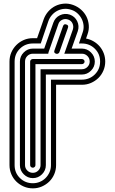

<svg xmlns="http://www.w3.org/2000/svg" viewBox="-20 -903 628 1051"><path d="M145 -566Q145 -572 149.5 -576Q154 -580 160 -580H428Q434 -580 438.5 -576Q443 -572 443 -566Q443 -560 438.5 -556Q434 -552 428 -552H174V1Q174 7 169.5 11Q165 15 160 15Q154 15 149.5 11Q145 7 145 1ZM305 -617Q303 -612 297.5 -609.5Q292 -607 287 -609Q273 -613 278 -627L325 -760Q330 -774 343 -769Q357 -765 352 -751ZM32 -566Q32 -593 42 -616Q52 -639 69.5 -656.5Q87 -674 110 -684Q133 -694 160 -694H183L219 -797Q228 -822 245 -841Q262 -860 283.5 -870.5Q305 -881 330 -883Q355 -885 380 -876Q405 -867 424 -850Q443 -833 453.5 -811.5Q464 -790 466 -765Q468 -740 459 -715L451 -692Q473 -688 492.5 -676.5Q512 -665 526 -648.5Q540 -632 548 -611Q556 -590 556 -566Q556 -540 546 -516.5Q536 -493 518.5 -476Q501 -459 478 -449Q455 -439 428 -439H287V1Q287 27 277 50.5Q267 74 249.5 91Q232 108 209 118Q186 128 160 128Q133 128 110 118Q87 108 69.5 91Q52 74 42 50.5Q32 27 32 1ZM60 1Q60 43 89 71.5Q118 100 160 100Q180 100 198 92.5Q216 85 229.5 71.5Q243 58 251 40Q259 22 259 1V-467H428Q470 -467 499 -495.5Q528 -524 528 -566Q528 -608 499 -636.5Q470 -665 428 -665H412L432 -724Q439 -743 437.5 -762.5Q436 -782 427.5 -799Q419 -816 404.5 -829.5Q390 -843 371 -849Q351 -856 331.5 -854.5Q312 -853 295 -844.5Q278 -836 265 -821.5Q252 -807 245 -788L203 -665H160Q118 -665 89 -636.5Q60 -608 60 -566ZM89 -566Q89 -595 110 -616Q131 -637 160 -637H222L272 -779Q282 -807 308 -819.5Q334 -832 362 -823Q390 -813 402.5 -787Q415 -761 406 -733L372 -637H428Q457 -637 478 -616Q499 -595 499 -566Q499 -537 478 -516Q457 -495 428 -495H231V1Q231 30 210 51Q189 72 160 72Q131 72 110 51Q89 30 89 1ZM117 1Q117 18 129.5 30.5Q142 43 160 43Q177 43 189.5 30.5Q202 18 202 1V-524H428Q446 -524 458.5 -536.5Q471 -549 471 -566Q471 -584 458.5 -596.5Q446 -609 428 -609H332L379 -742Q384 -759 377 -774.5Q370 -790 353 -796Q336 -802 320 -794.5Q304 -787 299 -770L246 -618Q244 -612 244 -609H160Q142 -609 129.5 -596.5Q117 -584 117 -566Z"/></svg>

Font: Zschusch
Style: Regular
Weight: 400
Designer: Peter Wiegel
Foundry: Peter Wiegel